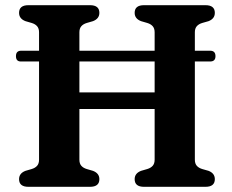

<svg xmlns="http://www.w3.org/2000/svg" viewBox="-20 -720 894 740"><path d="M286 -104.5Q286 -89.5 293.5 -81Q301 -72.5 314.5 -68.5L338.5 -61.5Q363 -52 363 -29.5Q363 0 327 0H89.5Q53.5 0 53.5 -29.5Q53.5 -52 78 -61.5L102 -68.5Q115.5 -72.5 123 -81Q130.5 -89.5 130.5 -104.5V-483H60.5Q41.5 -483 41.5 -503.5Q41.5 -524.5 61.5 -524.5H130.5V-595.5Q130.5 -610.5 123 -619Q115.5 -627.5 102 -631.5L78 -638.5Q53.5 -648 53.5 -670.5Q53.5 -700 89.5 -700H327Q363 -700 363 -670.5Q363 -648 338.5 -638.5L314.5 -631.5Q301 -627.5 293.5 -619Q286 -610.5 286 -595.5V-524.5H576V-595.5Q576 -610.5 568.5 -619Q561 -627.5 547.5 -631.5L523.5 -638.5Q499 -648 499 -670.5Q499 -700 535 -700H772Q808 -700 808 -670.5Q808 -648 784 -638.5L759.5 -631.5Q746 -627.5 738.5 -619Q731 -610.5 731 -595.5V-524.5H790Q810.5 -524.5 810.5 -503.5Q810.5 -483 790 -483H731V-104.5Q731 -89.5 738.5 -81Q746 -72.5 759.5 -68.5L784 -61.5Q808 -52 808 -29.5Q808 0 772 0H535Q499 0 499 -29.5Q499 -52 523.5 -61.5L547.5 -68.5Q561 -72.5 568.5 -81Q576 -89.5 576 -104.5V-300H286ZM286 -364H576V-483H286Z"/></svg>

Font: Fraunces 9pt S050 SemiBold
Style: Regular
Weight: 600
Version: Version 1.000; ttfautohint (v1.8.3)